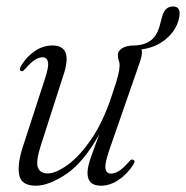

<svg xmlns="http://www.w3.org/2000/svg" viewBox="-20 -582 591 610"><path d="M402.5 -74.5Q412 -71.5 403 -58Q382.5 -27 355.5 -9.5Q328.5 8 300.5 8Q258 8 258 -33Q258 -52 269 -83.2Q280 -114.5 295.5 -155.5Q246 -66.5 190.8 -29.2Q135.5 8 93.5 8Q47.5 8 41 -26.5Q34.5 -61 53.5 -118.5L121.5 -327.5Q135.5 -368.5 132.5 -384.2Q129.5 -400 115 -400Q104 -400 91 -392Q78 -384 60 -363Q51.5 -353.5 47.5 -356Q39 -359 47.5 -374Q66 -403.5 91.8 -420.5Q117.5 -437.5 146.5 -437.5Q211.5 -437.5 183 -348L110 -121Q93.5 -70 100.2 -50.5Q107 -31 131.5 -31Q157 -31 194.5 -57.8Q232 -84.5 270 -139.8Q308 -195 336 -280.5Q351.5 -326.5 355.8 -345Q360 -363.5 360 -373.5Q360 -383.5 357.2 -390.5Q354.5 -397.5 354.5 -407Q354.5 -420.5 368.5 -429Q382.5 -437.5 405.5 -437.5Q407.5 -437.5 409.5 -437.5Q442 -439.5 461 -455Q480 -470.5 488.5 -504.5L494.5 -527Q503 -562 530.5 -561.5Q558 -561 548 -520.5Q539 -484.5 507 -457.8Q475 -431 429.5 -425Q434.5 -411.5 422 -378L328.5 -109Q312.5 -64 315 -47.2Q317.5 -30.5 333 -30.5Q344 -30.5 357.5 -38.5Q371 -46.5 391 -69.5Q398 -77.5 402.5 -74.5Z"/></svg>

Font: Fraunces 144pt Soft Light
Style: Italic
Weight: 300
Italic angle: -16°
Version: Version 1.000;[b76b70a41]